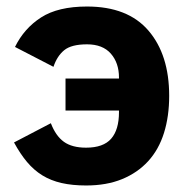

<svg xmlns="http://www.w3.org/2000/svg" viewBox="-20 -557 575 589"><path d="M181 -316H345V-319Q345 -364 320 -392.5Q295 -421 247 -421Q199 -421 177 -403Q155 -385 144 -352L26 -413Q54 -470 106 -503.5Q158 -537 247 -537Q372 -537 435.5 -463Q499 -389 499 -263Q499 -200 483 -149Q467 -98 434.5 -62.5Q402 -27 354.5 -7.5Q307 12 244 12Q202 12 169 4.5Q136 -3 110 -19Q84 -35 63 -60Q42 -85 23 -120L136 -179Q151 -140 176 -122Q201 -104 244 -104Q297 -104 321 -131.5Q345 -159 345 -213V-218H181Z"/></svg>

Font: Aneliza ExtraBold
Style: Regular
Weight: 800
Designer: Mike Abbink, Paul van der Laan, Pieter van Rosmalen
Foundry: Bold Monday
Version: Version 3.001;September 8, 2019;FontCreator 11.5.0.2425 64-b